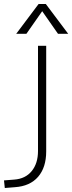

<svg xmlns="http://www.w3.org/2000/svg" viewBox="-30 -934 361 960"><path d="M-10 -32 41 -36Q97 -40 128.5 -78.5Q160 -117 160 -179V-705H201V-177Q201 -97 160.5 -50Q120 -3 44 2L-6 6ZM102 -765H51L163 -914H199L311 -765H260L181 -878Z"/></svg>

Font: wassup Sans
Style: Light
Weight: 200
Version: Version 2.001